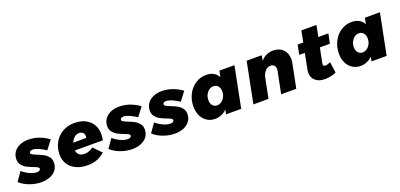

<svg xmlns="http://www.w3.org/2000/svg" viewBox="-5 -1534 5018 2410"><g transform="rotate(-20 2503.5 -329.0)"><path d="M114 -20C164 -1 216 8 270 8C315 8 354 0 389 -15C423 -30 450 -51 469 -78C488 -105 497 -137 497 -172C497 -203 489 -228 472 -249C455 -270 436 -286 414 -298C392 -310 364 -323 330 -336C304 -346 285 -355 274 -362C262 -369 256 -376 256 -385C256 -394 260 -401 268 -407C276 -412 286 -415 298 -415C319 -415 345 -409 376 -396C407 -383 438 -365 471 -343L559 -458C520 -487 477 -510 430 -527C383 -543 336 -551 290 -551C246 -551 207 -543 174 -528C140 -513 114 -491 95 -464C76 -436 67 -404 67 -369C67 -338 75 -313 92 -292C109 -271 128 -254 150 -243C171 -232 199 -219 233 -206C258 -197 276 -189 287 -183C298 -176 304 -169 304 -161C304 -151 300 -143 292 -138C283 -132 271 -129 256 -129C228 -129 197 -137 164 -152C130 -167 97 -188 66 -214L-16 -97C20 -64 63 -38 114 -20Z M1050 -519C1009 -540 960 -550 905 -550C846 -550 794 -537 747 -510C700 -483 664 -446 637 -399C610 -352 597 -298 597 -239C597 -190 609 -146 633 -109C657 -72 691 -43 735 -23C779 -3 830 7 889 7C977 7 1053 -22 1116 -79L1014 -184C977 -155 938 -141 896 -141C867 -141 844 -148 827 -162C810 -176 799 -196 796 -223H1169C1175 -250 1178 -277 1178 -302C1178 -351 1167 -395 1145 -432C1123 -469 1091 -498 1050 -519ZM987 -344C987 -337 986 -330 984 -322H810C821 -349 836 -370 855 -387C874 -403 895 -411 918 -411C939 -411 955 -405 968 -393C981 -380 987 -364 987 -344Z M1328 -20C1378 -1 1430 8 1484 8C1529 8 1568 0 1603 -15C1637 -30 1664 -51 1683 -78C1702 -105 1711 -137 1711 -172C1711 -203 1703 -228 1686 -249C1669 -270 1650 -286 1628 -298C1606 -310 1578 -323 1544 -336C1518 -346 1499 -355 1488 -362C1476 -369 1470 -376 1470 -385C1470 -394 1474 -401 1482 -407C1490 -412 1500 -415 1512 -415C1533 -415 1559 -409 1590 -396C1621 -383 1652 -365 1685 -343L1773 -458C1734 -487 1691 -510 1644 -527C1597 -543 1550 -551 1504 -551C1460 -551 1421 -543 1388 -528C1354 -513 1328 -491 1309 -464C1290 -436 1281 -404 1281 -369C1281 -338 1289 -313 1306 -292C1323 -271 1342 -254 1364 -243C1385 -232 1413 -219 1447 -206C1472 -197 1490 -189 1501 -183C1512 -176 1518 -169 1518 -161C1518 -151 1514 -143 1506 -138C1497 -132 1485 -129 1470 -129C1442 -129 1411 -137 1378 -152C1344 -167 1311 -188 1280 -214L1198 -97C1234 -64 1277 -38 1328 -20Z M1897 -20C1947 -1 1999 8 2053 8C2098 8 2137 0 2172 -15C2206 -30 2233 -51 2252 -78C2271 -105 2280 -137 2280 -172C2280 -203 2272 -228 2255 -249C2238 -270 2219 -286 2197 -298C2175 -310 2147 -323 2113 -336C2087 -346 2068 -355 2057 -362C2045 -369 2039 -376 2039 -385C2039 -394 2043 -401 2051 -407C2059 -412 2069 -415 2081 -415C2102 -415 2128 -409 2159 -396C2190 -383 2221 -365 2254 -343L2342 -458C2303 -487 2260 -510 2213 -527C2166 -543 2119 -551 2073 -551C2029 -551 1990 -543 1957 -528C1923 -513 1897 -491 1878 -464C1859 -436 1850 -404 1850 -369C1850 -338 1858 -313 1875 -292C1892 -271 1911 -254 1933 -243C1954 -232 1982 -219 2016 -206C2041 -197 2059 -189 2070 -183C2081 -176 2087 -169 2087 -161C2087 -151 2083 -143 2075 -138C2066 -132 2054 -129 2039 -129C2011 -129 1980 -137 1947 -152C1913 -167 1880 -188 1849 -214L1767 -97C1803 -64 1846 -38 1897 -20Z M2481 -23C2512 -3 2548 7 2588 7C2647 7 2700 -15 2746 -59L2734 0H2936L3044 -544H2843L2827 -463C2812 -492 2790 -514 2763 -529C2736 -544 2703 -551 2666 -551C2614 -551 2566 -537 2523 -509C2479 -480 2445 -442 2420 -393C2395 -344 2382 -289 2382 -230C2382 -183 2391 -142 2408 -107C2425 -71 2450 -43 2481 -23ZM2729 -164C2710 -151 2690 -144 2669 -144C2644 -144 2624 -153 2609 -171C2594 -188 2586 -212 2586 -243C2586 -269 2591 -293 2602 -315C2613 -336 2627 -354 2645 -367C2662 -380 2682 -386 2703 -386C2729 -386 2750 -377 2765 -359C2780 -341 2788 -317 2788 -288C2788 -262 2783 -238 2772 -216C2761 -194 2747 -177 2729 -164Z M3692 -502C3659 -535 3615 -551 3560 -551C3494 -551 3439 -525 3396 -474L3409 -544H3207L3099 0H3301L3355 -271C3362 -304 3376 -331 3397 -352C3418 -373 3441 -383 3466 -383C3486 -383 3502 -377 3514 -365C3525 -353 3531 -337 3531 -316C3531 -309 3530 -301 3528 -292L3470 0H3672L3736 -322C3739 -337 3741 -354 3741 -373C3741 -426 3725 -469 3692 -502Z M4089 -193 4128 -387H4262L4288 -516H4154L4184 -667H3983L3953 -516H3878L3852 -387H3927L3886 -178C3883 -165 3882 -152 3882 -137C3882 -92 3897 -57 3928 -31C3958 -4 3999 9 4052 9C4079 9 4106 6 4133 1C4160 -4 4184 -12 4205 -23L4185 -168C4169 -162 4156 -157 4146 -154C4135 -151 4125 -149 4116 -149C4107 -149 4100 -151 4095 -155C4090 -159 4087 -166 4087 -175C4087 -178 4088 -184 4089 -193Z M4424 -23C4455 -3 4491 7 4531 7C4590 7 4643 -15 4689 -59L4677 0H4879L4987 -544H4786L4770 -463C4755 -492 4733 -514 4706 -529C4679 -544 4646 -551 4609 -551C4557 -551 4509 -537 4466 -509C4422 -480 4388 -442 4363 -393C4338 -344 4325 -289 4325 -230C4325 -183 4334 -142 4351 -107C4368 -71 4393 -43 4424 -23ZM4672 -164C4653 -151 4633 -144 4612 -144C4587 -144 4567 -153 4552 -171C4537 -188 4529 -212 4529 -243C4529 -269 4534 -293 4545 -315C4556 -336 4570 -354 4588 -367C4605 -380 4625 -386 4646 -386C4672 -386 4693 -377 4708 -359C4723 -341 4731 -317 4731 -288C4731 -262 4726 -238 4715 -216C4704 -194 4690 -177 4672 -164Z"/></g></svg>

Font: Argentum Sans ExtraBold
Style: Italic
Weight: 800
Italic angle: -11.3°
Designer: Julieta Ulanovsky
Foundry: Julieta Ulanovsky
Version: Version 5.001;February 15, 2019;FontCreator 11.5.0.2425 64-b